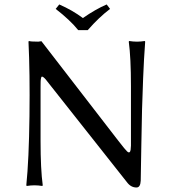

<svg xmlns="http://www.w3.org/2000/svg" viewBox="-20 -832 758 862"><path d="M331.1 -696.8Q294.4 -742.2 230 -792L246.1 -812Q305.2 -786.1 352.1 -751Q409.7 -791 459 -812L474.1 -792Q423.8 -753.9 374 -696.8ZM107.9 -645 109.9 -647.9Q117.7 -645 151.9 -645L166 -647L508.8 -203.1Q543.9 -157.7 550.8 -151.9Q563 -141.1 566.4 -158.7Q567.4 -165.5 567.9 -178.2V-444.8Q567.9 -573.7 558.1 -645L560.1 -647.9Q578.1 -645 595.2 -645Q611.3 -645 629.9 -647.9L631.8 -645Q626 -566.9 622.6 -481.2Q619.1 -395.5 617.7 -339.6Q616.2 -283.7 614.5 -178.7Q612.8 -73.7 611.8 -21Q610.4 9.8 592.8 9.8Q567.4 9.8 549.8 -14.2L201.2 -455.1L185.5 -475.1Q179.7 -481.9 174.8 -485.4Q169.9 -488.8 167.7 -488Q165.5 -487.3 164.1 -480.5Q162.6 -473.6 162.4 -464.8Q162.1 -456.1 162.1 -439V-200.2Q162.1 -71.3 171.9 0L169.9 2.9Q151.4 0 134.8 0Q118.2 0 100.1 2.9L98.1 0Q109.9 -115.2 112.3 -310.8Q114.7 -506.3 107.9 -645Z"/></svg>

Font: Linux Biolinum G
Style: Regular
Weight: 400
Designer: Philipp H. Poll
Foundry: Philipp H. Poll
Version: Version 1.1.0 ; ttfautohint (v1.6)